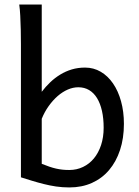

<svg xmlns="http://www.w3.org/2000/svg" viewBox="-20 -801 604 833"><path d="M161.1 -781.2V-402.8Q178.2 -425.3 198.2 -444.3Q218.3 -463.4 241.5 -477.5Q264.6 -491.7 291.5 -499.8Q318.4 -507.8 349.1 -507.8Q386.2 -507.8 417 -489.7Q447.8 -471.7 470.2 -439.2Q492.7 -406.7 505.1 -361.8Q517.6 -316.9 517.6 -263.7Q517.6 -200.7 500.7 -149.9Q483.9 -99.1 453.1 -63Q422.4 -26.9 378.7 -7.3Q335 12.2 280.8 12.2Q251 12.2 223.1 8.1Q195.3 3.9 169.2 -2.7Q143.1 -9.3 118.7 -16.8Q94.2 -24.4 70.8 -31.7V-609.4Q70.8 -640.6 70.1 -672.1Q69.3 -703.6 67.9 -732.2Q66.4 -760.7 63.5 -781.2ZM161.1 -90.3Q179.2 -83 194.1 -77.9Q209 -72.8 223.1 -69.6Q237.3 -66.4 251.2 -64.9Q265.1 -63.5 280.8 -63.5Q313 -63.5 340.3 -76.7Q367.7 -89.8 387.5 -113.8Q407.2 -137.7 418.5 -171.6Q429.7 -205.6 429.7 -246.6Q429.7 -287.1 422.4 -319.8Q415 -352.5 401.1 -375.2Q387.2 -397.9 366.7 -410.2Q346.2 -422.4 319.8 -422.4Q296.9 -422.4 273.9 -412.4Q251 -402.3 230.2 -384.3Q209.5 -366.2 191.4 -341.1Q173.3 -315.9 161.1 -285.6Z"/></svg>

Font: Andika Cyr
Style: Regular
Weight: 400
Designer: Victor Gaultney, Annie Olsen, Julie Remington, Don Collingsworth, Eric Hays, Becca Hirsbrunner
Foundry: SIL International
Version: Version 5.000